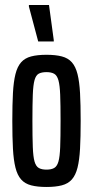

<svg xmlns="http://www.w3.org/2000/svg" viewBox="-20 -736 370 764"><path d="M165 8Q129 8 104 1.5Q79 -5 64 -22Q49 -39 41.5 -69Q34 -99 31.5 -144.5Q29 -190 29 -255Q29 -320 31.5 -365.5Q34 -411 41.5 -441Q49 -471 64 -488Q79 -505 104 -511.5Q129 -518 165 -518Q201 -518 226 -511.5Q251 -505 266 -488Q281 -471 288.5 -441Q296 -411 298.5 -365.5Q301 -320 301 -255Q301 -190 298.5 -144.5Q296 -99 288.5 -69Q281 -39 266 -22Q251 -5 226 1.5Q201 8 165 8ZM165 -61Q184 -61 195.5 -67.5Q207 -74 212.5 -93Q218 -112 219.5 -151Q221 -190 221 -255Q221 -320 219.5 -358.5Q218 -397 212.5 -416.5Q207 -436 195.5 -442.5Q184 -449 165 -449Q146 -449 134.5 -443Q123 -437 117.5 -417.5Q112 -398 110.5 -359Q109 -320 109 -255Q109 -190 110.5 -151Q112 -112 117.5 -93Q123 -74 134.5 -67.5Q146 -61 165 -61ZM132 -571 95 -710V-716H175L194 -576V-571Z"/></svg>

Font: Saira UltraCondensed SemiBold
Style: Regular
Weight: 600
Width: 1
Designer: Hector Gatti with collaboration of the Omnibus-Type team
Foundry: Omnibus-Type
Version: Version 1.101